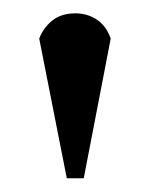

<svg xmlns="http://www.w3.org/2000/svg" viewBox="-20 -731 220 282"><path d="M37.6 -674.3Q43.5 -689.9 56.6 -700.7Q69.8 -711.4 90.8 -711.4Q108.4 -711.4 122.3 -702.1Q136.2 -692.9 142.6 -674.3L103 -469.2H78.1Z"/></svg>

Font: PT Astra Serif
Style: Regular
Weight: 400
Designer: A.Korolkova, I. Chaeva
Foundry: ParaType Ltd
Version: Version 1.002